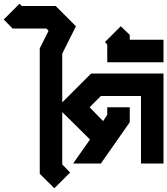

<svg xmlns="http://www.w3.org/2000/svg" viewBox="-32 -872 892 1024"><path d="M72 -852 85 -840H265L373 -732L300 -586V5L342 48L258 132L180 55V-614L227 -708L215 -720H35L-12 -768Z M454 -480H840V0H720V-360H506L446 -300L518 -226L540 -260V-300H660V-220L506 0H358L448 -128L274 -300Z M612 -732 660 -686V-660H840V-540H540V-634L528 -648Z"/></svg>

Font: SOV_raksil
Style: Book
Weight: 400
Version: Version 1.00